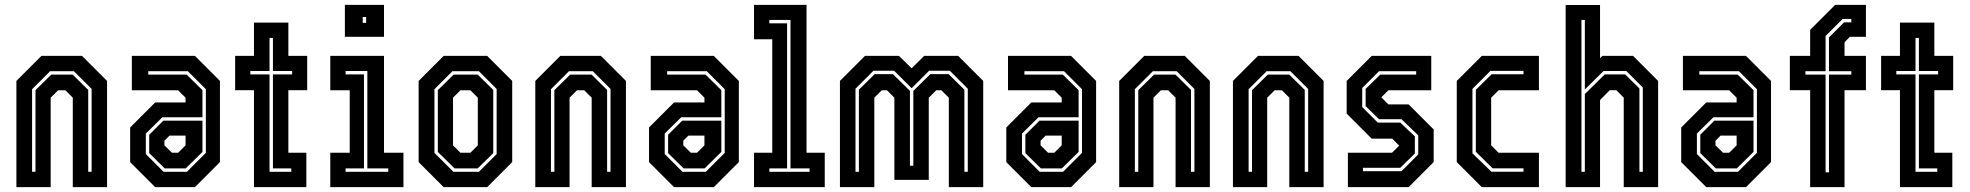

<svg xmlns="http://www.w3.org/2000/svg" viewBox="-20 -770 8104 790"><path d="M47.5 0V-437L150.5 -540H317.5L420.5 -437V0H279.5V-368L249 -398.5H219L188.5 -368V0ZM112 -63H126V-399L191 -463H279L343 -400V-63H357V-404L284 -477H186L112 -403Z M618.5 0 515.5 -103V-245.5L618.5 -348.5H743.5V-368L713 -398.5H522.5V-540H782L885 -437V-103L782 0ZM653 -63H749L827 -141V-403L753 -477H590V-463H748L813 -399V-287.5H648L580 -220.5V-136ZM658 -77 594 -140V-215.5L652 -273.5H813V-145L744 -77ZM687.5 -141.5H713L743.5 -172V-212H677.5L656.5 -191V-172Z M1025 0V-399H947.5V-540H1025V-677H1166.5V-540H1244V-399H1166.5V-141.5H1240.5V0ZM1089 -63H1178.5V-77H1103V-464H1182V-478H1103V-614H1089V-478H1010V-464H1089Z M1399 -618.5V-750H1560V-618.5ZM1472.5 -676H1486.5V-700H1472.5ZM1339 0V-141.5H1419V-398.5H1339V-540H1560V-141.5H1640V0ZM1402 -63H1577.5V-77H1491.5V-478H1402V-464H1477.5V-77H1402Z M1805.5 0 1702.5 -103V-437L1805.5 -540H1984.5L2087.5 -437V-103L1984.5 0ZM1845.5 -63H1950.5L2023.5 -136V-404L1950.5 -477H1841.5L1767.5 -403V-141ZM1850.5 -77 1781.5 -145V-399L1846.5 -463H1945.5L2009.5 -400V-140L1945.5 -77ZM1874.5 -141.5H1915.5L1946 -172V-368L1915.5 -398.5H1874.5L1844 -368V-172Z M2182.5 0V-437L2285.5 -540H2452.5L2555.5 -437V0H2414.5V-368L2384 -398.5H2354L2323.5 -368V0ZM2247 -63H2261V-399L2326 -463H2414L2478 -400V-63H2492V-404L2419 -477H2321L2247 -403Z M2753.5 0 2650.5 -103V-245.5L2753.5 -348.5H2878.5V-368L2848 -398.5H2657.5V-540H2917L3020 -437V-103L2917 0ZM2788 -63H2884L2962 -141V-403L2888 -477H2725V-463H2883L2948 -399V-287.5H2783L2715 -220.5V-136ZM2793 -77 2729 -140V-215.5L2787 -273.5H2948V-145L2879 -77ZM2822.5 -141.5H2848L2878.5 -172V-212H2812.5L2791.5 -191V-172Z M3082.5 0V-141.5H3157.5V-608.5H3082.5V-750H3298.5V-141.5H3373.5V0ZM3145.5 -63H3311V-77H3232.5V-688H3145.5V-674H3218.5V-77H3145.5Z M3436 0V-437L3539 -540H3679L3731 -489L3782.5 -540H3922.5L4025.5 -437V0H3884V-368L3853.5 -398.5H3832L3801.5 -368V-30H3660V-368L3629.5 -398.5H3608L3577.5 -368V0ZM3500 -63H3514V-401L3579 -465H3654L3724 -396V-88H3738V-396L3808 -465H3883L3948 -401V-63H3962V-405L3888 -479H3803L3731 -407L3659 -479H3574L3500 -405Z M4223.5 0 4120.5 -103V-245.5L4223.5 -348.5H4348.5V-368L4318 -398.5H4127.5V-540H4387L4490 -437V-103L4387 0ZM4258 -63H4354L4432 -141V-403L4358 -477H4195V-463H4353L4418 -399V-287.5H4253L4185 -220.5V-136ZM4263 -77 4199 -140V-215.5L4257 -273.5H4418V-145L4349 -77ZM4292.5 -141.5H4318L4348.5 -172V-212H4282.5L4261.5 -191V-172Z M4585 0V-437L4688 -540H4855L4958 -437V0H4817V-368L4786.5 -398.5H4756.5L4726 -368V0ZM4649.5 -63H4663.5V-399L4728.5 -463H4816.5L4880.5 -400V-63H4894.5V-404L4821.5 -477H4723.5L4649.5 -403Z M5053 0V-437L5156 -540H5323L5426 -437V0H5285V-368L5254.5 -398.5H5224.5L5194 -368V0ZM5117.5 -63H5131.5V-399L5196.5 -463H5284.5L5348.5 -400V-63H5362.5V-404L5289.5 -477H5191.5L5117.5 -403Z M5526 0V-141.5H5707.5L5737 -171L5708.5 -199.5H5624L5521 -302.5V-437L5624 -540H5869V-398.5H5692.5L5663.5 -369.5L5692.5 -340.5H5776L5879 -237.5V-103L5776 0ZM5588 -65.5H5746.5L5815.5 -134.5V-213L5746.5 -279.5H5654L5599 -333.5V-404L5659 -463H5807V-477H5654L5585 -408V-329.5L5649 -265.5H5741.5L5801.5 -209V-138.5L5741.5 -79.5H5588Z M6077 0 5974 -103V-437L6077 -540H6312V-398.5H6146L6115.5 -368V-172L6146 -141.5H6312V0ZM6116.5 -63.5H6248.5V-77.5H6121.5L6052.5 -145.5V-400.5L6117.5 -464.5H6248.5V-478.5H6112.5L6038.5 -404.5V-139Z M6422 0V-749.5H6563.5V-530.5L6573 -540H6699.5L6802.5 -437V0H6661V-368L6630.5 -399H6603.5L6563.5 -358.5V0ZM6487 -63H6501V-383L6583 -464H6666.5L6725.5 -406V-63H6739.5V-410L6671.5 -478H6578L6501 -402V-688H6487Z M7000.5 0 6897.5 -103V-245.5L7000.5 -348.5H7125.5V-368L7095 -398.5H6904.5V-540H7164L7267 -437V-103L7164 0ZM7035 -63H7131L7209 -141V-403L7135 -477H6972V-463H7130L7195 -399V-287.5H7030L6962 -220.5V-136ZM7040 -77 6976 -140V-215.5L7034 -273.5H7195V-145L7126 -77ZM7069.5 -141.5H7095L7125.5 -172V-212H7059.5L7038.5 -191V-172Z M7428 0V-399H7344.5V-540H7428V-647L7531 -750H7657.5V-618.5H7591.5L7569.5 -596V-540H7657.5V-399H7569.5V0ZM7491.5 -61H7505.5V-463H7597.5V-477H7505.5V-616L7567.5 -678H7597.5V-692H7561.5L7491.5 -622V-477H7408.5V-463H7491.5Z M7797.5 0V-399H7720V-540H7797.5V-677H7939V-540H8016.5V-399H7939V-141.5H8013V0ZM7861.5 -63H7951V-77H7875.5V-464H7954.5V-478H7875.5V-614H7861.5V-478H7782.5V-464H7861.5Z"/></svg>

Font: Tourney Condensed Regular
Style: Bold
Weight: 700
Width: 3
Designer: Tyler Finck
Foundry: Etcetera Type Co
Version: Version 1.010; ttfautohint (v1.8.3)